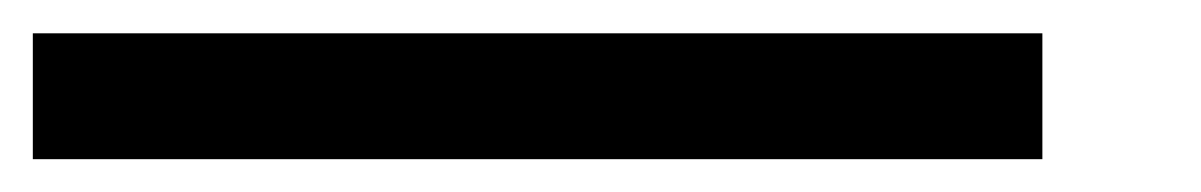

<svg xmlns="http://www.w3.org/2000/svg" viewBox="-20 -866 732 117"><path d="M0 -769V-845.7H615.2V-769Z"/></svg>

Font: Good Old DOS
Style: Regular
Weight: 400
Designer: Vasily Draigo
Foundry: Vasily Draigo
Version: 1.0